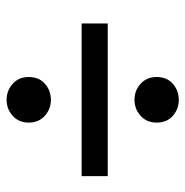

<svg xmlns="http://www.w3.org/2000/svg" viewBox="-10 -617 561 581"><g transform="rotate(90 270.5 -326.5)"><path d="M282 -66Q254 -66 233.5 -84.5Q213 -103 213 -133Q213 -164 233.5 -182Q254 -200 282 -200Q310 -200 330.5 -181.5Q351 -163 351 -133Q351 -103 330.5 -84.5Q310 -66 282 -66ZM282 -453Q254 -453 233.5 -471.5Q213 -490 213 -520Q213 -551 233.5 -569Q254 -587 282 -587Q310 -587 330.5 -569Q351 -551 351 -520Q351 -490 330.5 -471.5Q310 -453 282 -453ZM51 -293V-372H513V-293Z"/></g></svg>

Font: Source Serif 4 Medium
Style: Italic
Weight: 500
Italic angle: -12°
Designer: Frank Grießhammer
Foundry: Adobe Systems Incorporated
Version: Version 4.004;hotconv 1.0.116;makeotfexe 2.5.65601